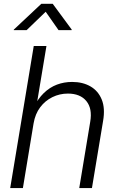

<svg xmlns="http://www.w3.org/2000/svg" viewBox="-20 -963 612 983"><path d="M151.9 -331.1 97.2 0H32.2L152.8 -727.5H217.8L165 -410.2H150.9Q173.8 -457 204.3 -486.6Q234.9 -516.1 271.5 -529.8Q308.1 -543.5 349.1 -543.5Q403.8 -543.5 443.4 -520.5Q482.9 -497.6 501 -453.1Q519 -408.7 507.8 -343.8L450.7 0H385.7L441.9 -339.4Q453.6 -407.2 422.1 -445.6Q390.6 -483.9 327.6 -483.9Q285.6 -483.9 248.5 -465.8Q211.4 -447.8 185.8 -413.8Q160.2 -379.9 151.9 -331.1ZM116.2 -808.6H50.3L50.8 -811.5L191.4 -943.4H250L347.2 -811.5L346.7 -808.6H279.8L213.9 -902.8Z"/></svg>

Font: Inter 20pt Light
Style: Italic
Weight: 300
Italic angle: -9.3988°
Version: Version 4.001;git-66647c0bb